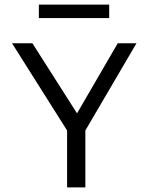

<svg xmlns="http://www.w3.org/2000/svg" viewBox="-20 -810 640 830"><path d="M270 0V-246L32 -623H120L313 -320L489 -623H570L349 -246V0ZM148 -732V-790H452V-732Z"/></svg>

Font: Inconsolata Expanded
Style: Regular
Weight: 400
Width: 7
Monospace: yes
Designer: Raph Levien, Cyreal, Brenton Simpson
Foundry: Raph Levien, Cyreal, Google
Version: Version 3.000; ttfautohint (v1.8.2.53-6de2)